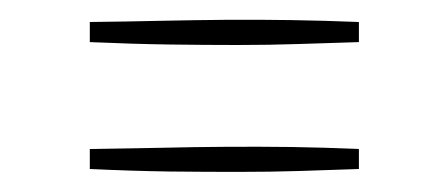

<svg xmlns="http://www.w3.org/2000/svg" viewBox="-20 -378 440 192"><path d="M338.9 -335.9Q308.6 -335 279.1 -334Q249.5 -333 217.3 -333Q185.1 -333 148.9 -333.5Q112.8 -334 69.8 -335.9V-356Q106.9 -356.4 140.6 -357.2Q174.3 -357.9 206.8 -358.2Q239.3 -358.4 271.7 -357.9Q304.2 -357.4 338.9 -356ZM338.9 -209Q308.6 -208 279.1 -207Q249.5 -206.1 217.3 -206.1Q185.1 -206.1 148.9 -206.5Q112.8 -207 69.8 -209V-229Q106.9 -229.5 140.6 -230.2Q174.3 -231 206.8 -231.2Q239.3 -231.4 271.7 -231Q304.2 -230.5 338.9 -229Z"/></svg>

Font: Clicker Script
Style: Regular
Weight: 400
Designer: Astigmatic (AOETI)
Foundry: Astigmatic (AOETI)
Version: Version 1.000